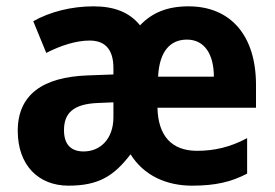

<svg xmlns="http://www.w3.org/2000/svg" viewBox="-20 -576 869 606"><path d="M575 -556C508 -556 460 -536 422 -496C389 -537 341 -556 275 -556C206 -556 138 -539 85 -509L126 -409C173 -433 221 -448 263 -448C308 -448 338 -424 338 -361V-341L257 -338C116 -333 36 -278 36 -163C36 -55 101 10 196 10C292 10 340 -21 392 -89C434 -22 505 10 586 10C661 10 710 -2 760 -28V-140C706 -111 655 -100 602 -100C521 -100 479 -148 477 -236H788V-308C788 -465 707 -556 575 -556ZM570 -451C626 -451 655 -404 655 -334H479C483 -415 518 -451 570 -451ZM290 -251 338 -253V-206C338 -138 297 -98 244 -98C206 -98 182 -118 182 -165C182 -218 210 -248 290 -251Z"/></svg>

Font: Noto Sans Myanmar UI SemiCondensed
Style: Bold
Weight: 700
Width: 4
Designer: Monotype Design Team
Foundry: Monotype Imaging Inc.
Version: Version 2.103